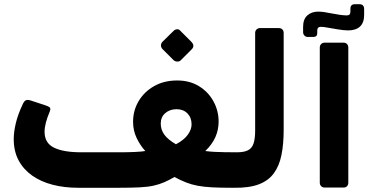

<svg xmlns="http://www.w3.org/2000/svg" viewBox="-20 -883 1757 909"><path d="M350 6Q284 6 228.5 -8.5Q173 -23 132 -52Q91 -81 68 -124Q45 -167 45 -225Q45 -257 54.5 -298Q64 -339 86 -386Q93 -403 101 -407.5Q109 -412 123 -408L193 -385Q209 -380 215 -375Q221 -370 216 -356Q191 -298 191 -259Q191 -206 235.5 -184Q280 -162 365 -162H549Q584 -162 617.5 -163.5Q651 -165 668 -168Q644 -194 627 -229.5Q610 -265 610 -306Q610 -360 636.5 -404.5Q663 -449 710 -475.5Q757 -502 819 -502Q878 -502 922 -475Q966 -448 990.5 -403.5Q1015 -359 1015 -307Q1015 -269 1000 -234.5Q985 -200 952 -168Q975 -165 996.5 -164Q1018 -163 1043 -162.5Q1068 -162 1100 -162Q1108 -162 1113 -157Q1118 -152 1118 -144V-30Q1118 6 1081 6Q1024 6 985 4Q946 2 916.5 -3.5Q887 -9 861.5 -19Q836 -29 806 -45Q780 -30 757 -20Q734 -10 707 -4Q680 2 641 4Q602 6 543 6ZM813 -200Q851 -220 869 -245Q887 -270 887 -294Q887 -326 867.5 -346Q848 -366 816 -366Q784 -366 762.5 -347.5Q741 -329 741 -298Q741 -269 758 -245.5Q775 -222 813 -200ZM835 -597Q829 -591 819 -591.5Q809 -592 802 -598L749 -651Q742 -659 742 -668Q742 -677 749 -685L802 -737Q809 -744 818.5 -744.5Q828 -745 834 -737L886 -685Q904 -666 888 -650Z M1088 6Q1073 6 1073 -9V-132Q1073 -162 1103 -162Q1134 -162 1153 -171Q1172 -180 1180 -202.5Q1188 -225 1188 -266V-727Q1188 -737 1194.5 -743.5Q1201 -750 1211 -750H1300Q1311 -750 1317 -743.5Q1323 -737 1323 -727V-268Q1323 -201 1312.5 -149Q1302 -97 1276 -62Q1250 -27 1204.5 -10Q1159 7 1088 6Z M1517 5Q1507 5 1500.5 -1.5Q1494 -8 1494 -18V-658Q1494 -668 1500.5 -674.5Q1507 -681 1517 -681H1606Q1617 -681 1623 -674.5Q1629 -668 1629 -658V-18Q1629 -8 1623 -1.5Q1617 5 1606 5ZM1437 -708Q1428 -708 1421.5 -714.5Q1415 -721 1415 -731V-756Q1415 -792 1435 -810Q1455 -828 1487 -828Q1494 -828 1505 -827Q1516 -826 1530 -823L1588 -813Q1596 -812 1605 -811Q1614 -810 1621 -810Q1631 -810 1635 -814.5Q1639 -819 1639 -828V-842Q1639 -863 1660 -863H1683Q1692 -863 1698 -857.5Q1704 -852 1704 -839V-813Q1704 -775 1684 -757Q1664 -739 1628 -739Q1618 -739 1605 -740.5Q1592 -742 1579 -744L1532 -752Q1522 -754 1514 -755Q1506 -756 1499 -756Q1482 -756 1482 -738V-726Q1482 -708 1463 -708Z"/></svg>

Font: Rubik
Style: Bold
Weight: 700
Designer: Hubert and Fischer
Foundry: Hubert and Fischer
Version: Version 2.300;gftools[0.9.30]